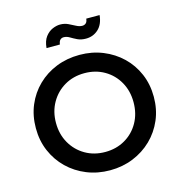

<svg xmlns="http://www.w3.org/2000/svg" viewBox="-137 -1101 1165 1236"><g transform="rotate(-15 445.0 -483.0)"><path d="M445 12Q362 12 290.5 -17Q219 -46 165.5 -98Q112 -150 82 -220Q52 -290 52 -373Q52 -456 81.5 -526Q111 -596 164.5 -648Q218 -700 289.5 -728.5Q361 -757 445 -757Q528 -757 599.5 -728Q671 -699 724.5 -647.5Q778 -596 808 -526Q838 -456 838 -373Q838 -290 808 -220Q778 -150 724.5 -98Q671 -46 599.5 -17Q528 12 445 12ZM445 -110Q519 -110 577.5 -144Q636 -178 669.5 -237.5Q703 -297 703 -373Q703 -448 669.5 -507.5Q636 -567 577.5 -601Q519 -635 445 -635Q371 -635 312.5 -601Q254 -567 220 -507.5Q186 -448 186 -373Q186 -297 220 -237.5Q254 -178 312.5 -144Q371 -110 445 -110ZM514 -847Q481 -847 457.5 -858.5Q434 -870 415 -881.5Q396 -893 376 -893Q363 -893 353.5 -884.5Q344 -876 341 -854H252Q256 -901 276.5 -928Q297 -955 324 -966.5Q351 -978 375 -978Q404 -978 428 -966.5Q452 -955 472.5 -944Q493 -933 512 -933Q526 -933 536 -941.5Q546 -950 548 -971H637Q631 -910 596.5 -878.5Q562 -847 514 -847Z"/></g></svg>

Font: Plus Jakarta Text
Style: Bold
Weight: 700
Designer: Gumpita Rahayu
Foundry: Tokotype Studio
Version: Version 1.000